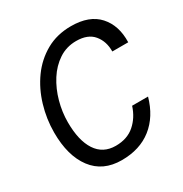

<svg xmlns="http://www.w3.org/2000/svg" viewBox="-168 -841 936 982"><g transform="rotate(-30 300.0 -350.0)"><path d="M271 12Q160 12 100.5 -67Q41 -146 41 -283Q41 -363 64 -440Q87 -517 131 -578Q175 -639 239.5 -675.5Q304 -712 387 -712Q495 -712 549 -652Q603 -592 600 -494H506Q507 -553 474 -593Q441 -633 372 -633Q315 -633 269.5 -603Q224 -573 192.5 -523.5Q161 -474 144.5 -414Q128 -354 128 -294Q128 -186 167 -126.5Q206 -67 281 -67Q349 -67 392.5 -105Q436 -143 455 -203H549Q520 -100 449 -44Q378 12 271 12Z"/></g></svg>

Font: DM Mono
Style: Italic
Weight: 400
Italic angle: -10°
Designer: Colophon Foundry
Foundry: Colophon Foundry
Version: Version 1.000; ttfautohint (v1.8.2.53-6de2)